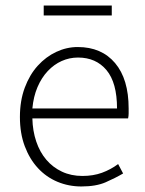

<svg xmlns="http://www.w3.org/2000/svg" viewBox="-20 -662 523 694"><path d="M274 12Q228 12 187.5 -5Q147 -22 117 -54.5Q87 -87 69.5 -133.5Q52 -180 52 -239Q52 -298 69.5 -345Q87 -392 116.5 -424.5Q146 -457 183.5 -474.5Q221 -492 261 -492Q347 -492 396 -434Q445 -376 445 -270Q445 -261 445 -252Q445 -243 443 -234H97Q98 -189 111 -150.5Q124 -112 147.5 -84.5Q171 -57 204 -41.5Q237 -26 278 -26Q317 -26 348.5 -37.5Q380 -49 407 -69L425 -35Q396 -18 361.5 -3Q327 12 274 12ZM97 -270H403Q403 -363 365 -408.5Q327 -454 262 -454Q231 -454 203 -441.5Q175 -429 152.5 -405Q130 -381 115.5 -347Q101 -313 97 -270ZM138 -606V-642H384V-606Z"/></svg>

Font: Giro Light
Style: Regular
Weight: 300
Designer: Paul D. Hunt
Foundry: Adobe Systems Incorporated
Version: Version 1.000;PS 1.0;hotconv 1.0.88;makeotf.lib2.5.647800